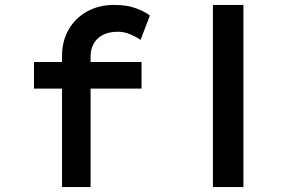

<svg xmlns="http://www.w3.org/2000/svg" viewBox="-20 -760 1190 780"><path d="M232 0V-532Q232 -593 259 -640Q286 -687 334 -713.5Q382 -740 445 -740Q497 -740 533.5 -726Q570 -712 589 -697L551 -598Q534 -610 509.5 -620.5Q485 -631 460 -631Q420 -631 395.5 -617Q371 -603 359.5 -580.5Q348 -558 348 -531V0H290Q276 0 261.5 0Q247 0 232 0ZM118 -400V-508H555V-400ZM845 0V-740H969V0Z"/></svg>

Font: Lexend Tera Medium
Style: Regular
Weight: 500
Designer: Bonnie Shaver-Troup, Thomas Jockin
Foundry: Lexend
Version: Version 1.007